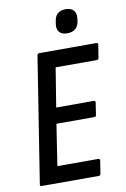

<svg xmlns="http://www.w3.org/2000/svg" viewBox="-93 -903 627 958"><g transform="rotate(-10 220.0 -424.0)"><path d="M39 0Q29 0 31 -10L131 -645Q133 -655 142 -655H430Q442 -655 439 -645L429 -582Q428 -571 418 -571H210L178 -373H367Q378 -373 376 -362L367 -303Q366 -293 356 -293H165L133 -84H339Q350 -84 348 -74L338 -10Q337 0 327 0ZM297 -728Q271 -728 258 -742Q245 -756 248 -782L250 -794Q256 -848 309 -848Q336 -848 349 -833.5Q362 -819 359 -794L358 -782Q351 -728 297 -728Z"/></g></svg>

Font: Sofia Sans Condensed SemiBold
Style: Italic
Weight: 600
Italic angle: -9°
Version: Version 4.100